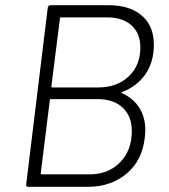

<svg xmlns="http://www.w3.org/2000/svg" viewBox="-20 -720 650 740"><path d="M450 -361Q494 -341 517 -304.5Q540 -268 540 -218Q540 -209 538 -189Q528 -101 467.5 -50.5Q407 0 319 0H89Q79 0 81 -10L164 -690Q166 -700 175 -700H398Q480 -700 526.5 -660Q573 -620 573 -548Q573 -481 540.5 -434Q508 -387 450 -365Q448 -364 448 -363Q448 -362 450 -361ZM211 -649 178 -387Q178 -383 182 -383H359Q431 -383 476 -425.5Q521 -468 521 -537Q521 -591 487 -622Q453 -653 393 -653H215Q211 -653 211 -649ZM488 -215Q488 -272 453 -305Q418 -338 356 -338H176Q172 -338 172 -334L137 -52Q137 -48 141 -48H325Q397 -48 442.5 -94Q488 -140 488 -215Z"/></svg>

Font: Barlow Light
Style: Italic
Weight: 300
Italic angle: -7°
Designer: Jeremy Tribby
Foundry: Tribby Type
Version: Version 1.408